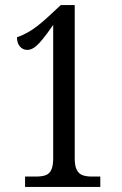

<svg xmlns="http://www.w3.org/2000/svg" viewBox="-20 -738 482 758"><path d="M79 0V-41H123Q143 -41 158 -45.5Q173 -50 181.5 -65.5Q190 -81 190 -113V-640Q161 -597 136 -569Q111 -541 88 -541Q70 -541 58.5 -554.5Q47 -568 47 -591Q71 -599 98 -615Q125 -631 165 -667L220 -718H275V-113Q275 -82 283.5 -66.5Q292 -51 307 -46Q322 -41 342 -41H376V0Z"/></svg>

Font: Noto Serif Khmer ExtraCondensed
Style: Regular
Weight: 400
Width: 2
Designer: Danh Hong and the Monotype Design Team
Foundry: Monotype Imaging Inc.
Version: Version 2.004